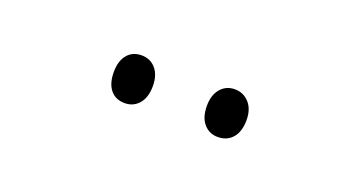

<svg xmlns="http://www.w3.org/2000/svg" viewBox="-24 -827 588 314"><g transform="rotate(20 270.5 -669.5)"><path d="M155 -670Q155 -689 164 -700Q173 -711 189 -711Q204 -711 213.5 -700Q223 -689 223 -670Q223 -650 213.5 -639Q204 -628 189 -628Q173 -628 164 -639Q155 -650 155 -670ZM317 -670Q317 -689 326.5 -700Q336 -711 351 -711Q366 -711 376 -700Q386 -689 386 -670Q386 -650 376.5 -639Q367 -628 351 -628Q336 -628 326.5 -639Q317 -650 317 -670Z"/></g></svg>

Font: Noto Sans Devanagari UI Condensed Light
Style: Regular
Weight: 300
Width: 3
Designer: Jelle Bosma - Monotype Design Team
Foundry: Monotype Imaging Inc.
Version: Version 2.004; ttfautohint (v1.8.4.7-5d5b)